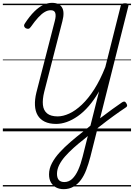

<svg xmlns="http://www.w3.org/2000/svg" viewBox="-20 -924 942 1351"><path d="M428 407Q397 407 374 394.5Q351 382 338 359Q325 336 325 303Q325 263 345.5 224Q366 185 400.5 147.5Q435 110 477 74Q519 38 561 5Q621 -44 674.5 -84.5Q728 -125 770 -155.5Q812 -186 839 -204Q848 -210 855.5 -209Q863 -208 869 -197Q876 -186 874 -178.5Q872 -171 861 -165Q826 -142 779 -108Q732 -74 678 -31.5Q624 11 568 58Q532 86 498.5 116Q465 146 438.5 176Q412 206 396.5 237Q381 268 381 299Q381 328 394 342.5Q407 357 433 357Q464 357 488 334.5Q512 312 530 272Q548 232 561 180L677 -281Q643 -222 605.5 -178.5Q568 -135 528 -107Q488 -79 449.5 -65.5Q411 -52 375 -52Q327 -52 294.5 -68Q262 -84 245 -113Q228 -142 226 -183Q224 -224 236 -273L366 -778Q375 -813 369 -832.5Q363 -852 337 -852Q316 -852 294.5 -839.5Q273 -827 249 -801Q225 -775 197 -735Q189 -723 180 -721.5Q171 -720 160 -726Q151 -733 149.5 -741Q148 -749 155 -759Q189 -811 221.5 -843Q254 -875 285 -889.5Q316 -904 346 -904Q396 -904 416 -872Q436 -840 419 -775L291 -277Q278 -224 282 -185.5Q286 -147 311.5 -126Q337 -105 386 -105Q424 -105 467.5 -125Q511 -145 556 -187.5Q601 -230 643 -295.5Q685 -361 721 -452L829 -881Q831 -892 838.5 -896.5Q846 -901 860 -901Q874 -901 880 -896.5Q886 -892 883 -880L616 179Q603 229 587 271Q571 313 548.5 343Q526 373 496 390Q466 407 428 407ZM0 378H902V388H0ZM0 -20H902V0H0ZM0 -505H902V-500H0ZM0 -898H902V-888H0Z"/></svg>

Font: Playwrite DE SAS Guides
Style: Regular
Weight: 400
Designer: Veronika Burian, José Scaglione
Foundry: TypeTogether
Version: Version 1.003